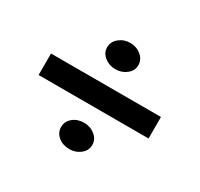

<svg xmlns="http://www.w3.org/2000/svg" viewBox="-108 -675 764 735"><g transform="rotate(30 274.0 -307.5)"><path d="M205 -483Q205 -508 225.5 -525Q246 -542 274 -542Q302 -542 322.5 -525Q343 -508 343 -483Q343 -459 322.5 -442.5Q302 -426 274 -426Q246 -426 225.5 -442.5Q205 -459 205 -483ZM31 -355H517V-260H31ZM205 -131Q205 -156 225 -172.5Q245 -189 274 -189Q302 -189 322.5 -172Q343 -155 343 -131Q343 -106 322.5 -89.5Q302 -73 274 -73Q245 -73 225 -89.5Q205 -106 205 -131Z"/></g></svg>

Font: Farro
Style: Regular
Weight: 400
Designer: Aceler Chua
Foundry: Grayscale Limited
Version: Version 1.101